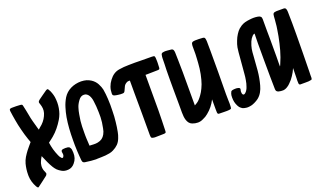

<svg xmlns="http://www.w3.org/2000/svg" viewBox="-84 -1249 2983 1801"><g transform="rotate(-20 1407.5 -348.5)"><path d="M280.3 -472.7Q300.8 -492.2 315.4 -515.6Q330.1 -539.1 338.9 -566.4Q345.7 -589.8 343.8 -612.3Q341.8 -634.8 334 -657.2Q333 -660.2 332 -663.1Q331.1 -666 330.1 -668.9Q327.1 -675.8 329.1 -680.7Q330.1 -686.5 334 -690.4Q337.9 -694.3 341.8 -698.2Q344.7 -701.2 349.6 -704.1Q368.2 -717.8 387.7 -731.4Q407.2 -745.1 426.8 -758.8Q428.7 -759.8 429.7 -760.7Q431.6 -761.7 432.6 -762.7Q439.5 -766.6 443.4 -766.6Q444.3 -766.6 445.3 -766.6Q451.2 -765.6 455.1 -757.8Q467.8 -738.3 474.6 -716.8Q482.4 -695.3 486.3 -672.9Q490.2 -645.5 490.2 -618.2Q490.2 -590.8 485.4 -563.5Q480.5 -535.2 471.7 -509.8Q461.9 -483.4 447.3 -459Q424.8 -421.9 398.4 -389.6Q372.1 -357.4 339.8 -330.1Q330.1 -322.3 320.3 -314.5Q310.5 -307.6 300.8 -299.8Q297.9 -296.9 294.9 -294.9Q292 -293 288.1 -290Q293 -253.9 302.7 -218.8Q312.5 -184.6 327.1 -151.4Q331.1 -142.6 335.9 -133.8Q341.8 -126 347.7 -118.2Q353.5 -111.3 360.4 -112.3Q366.2 -113.3 370.1 -122.1Q374 -128.9 375 -137.7Q375 -145.5 374 -154.3Q374 -156.2 373 -159.2Q372.1 -161.1 372.1 -164.1Q371.1 -174.8 375 -180.7Q378.9 -185.5 389.6 -188.5Q402.3 -190.4 415 -190.4Q427.7 -190.4 440.4 -188.5Q448.2 -186.5 454.1 -182.6Q459 -177.7 462.9 -169.9Q468.8 -159.2 468.8 -147.5Q469.7 -135.7 470.7 -124Q471.7 -95.7 463.9 -71.3Q456.1 -46.9 437.5 -25.4Q411.1 6.8 373 9.8Q334 13.7 305.7 -3.9Q285.2 -15.6 268.6 -31.2Q252.9 -47.9 241.2 -67.4Q223.6 -96.7 210 -127Q196.3 -156.2 183.6 -187.5Q183.6 -189.5 182.6 -190.4Q181.6 -192.4 180.7 -195.3Q168 -175.8 159.2 -155.3Q149.4 -135.7 147.5 -113.3Q145.5 -99.6 147.5 -85Q149.4 -71.3 154.3 -58.6Q157.2 -52.7 159.2 -47.9Q161.1 -42 163.1 -37.1Q167 -29.3 165 -22.5Q163.1 -16.6 158.2 -10.7Q154.3 -6.8 150.4 -3.9Q146.5 -1 142.6 2Q123 16.6 104.5 31.2Q85 45.9 65.4 60.5Q54.7 70.3 48.8 70.3Q48.8 70.3 47.9 69.3Q43 68.4 34.2 53.7Q2.9 -2 1 -61.5Q1 -68.4 1 -76.2Q1 -127.9 14.6 -180.7Q23.4 -211.9 39.1 -238.3Q55.7 -265.6 74.2 -290Q86.9 -306.6 100.6 -322.3Q114.3 -337.9 127.9 -354.5Q125 -363.3 122.1 -372.1Q118.2 -381.8 115.2 -390.6Q97.7 -441.4 85 -493.2Q71.3 -544.9 62.5 -597.7Q58.6 -621.1 54.7 -644.5Q51.8 -668.9 47.9 -692.4Q47.9 -695.3 47.9 -697.3Q47.9 -700.2 47.9 -703.1Q48.8 -708 50.8 -710.9Q53.7 -714.8 59.6 -714.8Q64.5 -715.8 69.3 -716.8Q74.2 -716.8 79.1 -716.8Q98.6 -716.8 117.2 -716.8Q135.7 -715.8 154.3 -714.8Q168 -713.9 172.9 -710Q177.7 -705.1 179.7 -691.4Q184.6 -668.9 189.5 -646.5Q193.4 -624 198.2 -601.6Q204.1 -565.4 213.9 -530.3Q222.7 -495.1 233.4 -460Q235.4 -455.1 236.3 -450.2Q238.3 -444.3 240.2 -437.5Q240.2 -437.5 240.2 -437.5Q251 -447.3 260.7 -456.1Q270.5 -463.9 280.3 -472.7Z M524.4 -458Q533.2 -506.8 546.9 -549.8Q559.6 -592.8 585 -635.7Q613.3 -680.7 661.1 -704.1Q709 -727.5 766.6 -727.5Q796.9 -726.6 820.3 -719.7Q843.8 -711.9 862.3 -700.2Q896.5 -677.7 914.1 -644.5Q931.6 -611.3 937.5 -584Q941.4 -560.5 944.3 -535.2Q947.3 -510.7 948.2 -486.3Q950.2 -456.1 950.2 -426.8Q950.2 -396.5 949.2 -366.2Q948.2 -338.9 947.3 -311.5Q945.3 -285.2 942.4 -257.8Q940.4 -234.4 936.5 -210.9Q933.6 -187.5 928.7 -165Q925.8 -150.4 921.9 -135.7Q917 -121.1 912.1 -107.4Q900.4 -75.2 878.9 -52.7Q856.4 -30.3 826.2 -15.6Q807.6 -5.9 786.1 -2Q765.6 2 745.1 3.9Q724.6 4.9 704.1 5.9Q683.6 5.9 664.1 6.8Q656.2 7.8 649.4 7.8Q627 7.8 601.6 4.9Q565.4 1 539.1 -2.9Q530.3 -4.9 525.4 -9.8Q519.5 -14.6 518.6 -23.4Q517.6 -25.4 517.6 -27.3Q516.6 -30.3 516.6 -32.2Q514.6 -55.7 512.7 -80.1Q510.7 -103.5 509.8 -127Q508.8 -157.2 507.8 -184.6Q507.8 -209 507.8 -223.6Q507.8 -225.6 507.8 -227.5Q507.8 -294.9 511.7 -349.6Q515.6 -405.3 524.4 -458ZM718.8 -134.8Q743.2 -139.6 761.7 -152.3Q780.3 -166 792 -187.5Q798.8 -200.2 803.7 -213.9Q807.6 -228.5 810.5 -242.2Q823.2 -301.8 824.2 -349.6Q825.2 -396.5 821.3 -458Q820.3 -477.5 815.4 -511.7Q811.5 -544.9 796.9 -570.3Q789.1 -583 777.3 -591.8Q765.6 -600.6 749 -600.6Q716.8 -601.6 693.4 -568.4Q668.9 -535.2 660.2 -504.9Q650.4 -474.6 645.5 -443.4Q639.6 -412.1 635.7 -380.9Q632.8 -358.4 631.8 -327.1Q630.9 -295.9 630.9 -262.7Q630.9 -242.2 630.9 -234.4Q630.9 -225.6 631.8 -205.1Q631.8 -187.5 633.8 -169.9Q634.8 -152.3 635.7 -133.8Q658.2 -132.8 678.7 -131.8Q699.2 -130.9 718.8 -134.8Z M1356.4 -562.5Q1355.5 -477.5 1356.4 -393.6Q1357.4 -308.6 1356.4 -224.6Q1355.5 -168.9 1354.5 -123Q1353.5 -77.1 1351.6 -22.5Q1351.6 -7.8 1347.7 -3.9Q1343.8 0 1330.1 1Q1315.4 2 1286.1 2Q1255.9 2.9 1241.2 2.9Q1236.3 2.9 1230.5 2Q1225.6 1 1219.7 0Q1210 -2 1206.1 -6.8Q1202.1 -10.7 1202.1 -22.5Q1201.2 -32.2 1201.2 -34.2Q1201.2 -35.2 1201.2 -45.9Q1201.2 -147.5 1201.2 -248Q1201.2 -349.6 1200.2 -451.2Q1200.2 -460.9 1200.2 -474.6Q1200.2 -488.3 1200.2 -502.9Q1200.2 -529.3 1200.2 -552.7Q1200.2 -575.2 1200.2 -578.1Q1192.4 -578.1 1186.5 -578.1Q1180.7 -578.1 1174.8 -576.2Q1150.4 -565.4 1139.6 -546.9Q1129.9 -529.3 1120.1 -504.9Q1116.2 -496.1 1110.4 -491.2Q1104.5 -487.3 1094.7 -487.3Q1075.2 -486.3 1055.7 -489.3Q1036.1 -491.2 1017.6 -496.1Q1006.8 -500 1002.9 -504.9Q999 -509.8 999 -521.5Q999 -589.8 1042 -645.5Q1084 -702.1 1143.6 -710.9Q1167 -714.8 1190.4 -716.8Q1214.8 -718.8 1238.3 -718.8Q1269.5 -719.7 1300.8 -719.7Q1327.1 -719.7 1354.5 -718.8Q1412.1 -718.8 1470.7 -717.8Q1492.2 -717.8 1496.1 -711.9Q1500 -706.1 1501 -689.5Q1502 -677.7 1502 -660.2Q1502 -653.3 1502 -644.5Q1501 -617.2 1500 -598.6Q1500 -587.9 1495.1 -584Q1490.2 -580.1 1478.5 -580.1Q1450.2 -579.1 1427.7 -579.1Q1405.3 -578.1 1376 -578.1Q1372.1 -578.1 1367.2 -578.1Q1361.3 -578.1 1356.4 -578.1Q1356.4 -578.1 1356.4 -578.1Q1356.4 -573.2 1356.4 -569.3Q1356.4 -565.4 1356.4 -562.5Z M2003.9 -149.4Q2003.9 -149.4 2003.9 -149.4Q2003.9 -121.1 2004.9 -87.9Q2005.9 -72.3 2005.9 -56.6Q2005.9 -41 2004.9 -27.3Q2003.9 -9.8 2001 -5.9Q1997.1 -2 1980.5 0Q1962.9 2 1929.7 1Q1897.5 0 1879.9 0Q1873 0 1869.1 -4.9Q1866.2 -8.8 1865.2 -16.6Q1864.3 -31.2 1864.3 -44.9Q1864.3 -59.6 1864.3 -73.2Q1864.3 -88.9 1864.3 -109.4Q1865.2 -129.9 1864.3 -148.4Q1847.7 -115.2 1825.2 -86.9Q1801.8 -57.6 1772.5 -34.2Q1760.7 -25.4 1748 -16.6Q1734.4 -8.8 1720.7 -2.9Q1694.3 10.7 1667 10.7Q1638.7 10.7 1611.3 0Q1593.8 -6.8 1583 -20.5Q1572.3 -34.2 1566.4 -51.8Q1560.5 -70.3 1558.6 -89.8Q1556.6 -109.4 1556.6 -128.9Q1556.6 -143.6 1556.6 -211.9Q1555.7 -281.2 1555.7 -362.3Q1555.7 -395.5 1555.7 -426.8Q1555.7 -447.3 1555.7 -466.8Q1555.7 -517.6 1556.6 -552.7Q1556.6 -584 1558.6 -609.4Q1559.6 -633.8 1559.6 -666Q1559.6 -674.8 1560.5 -683.6Q1562.5 -692.4 1563.5 -701.2Q1564.5 -710 1569.3 -714.8Q1573.2 -719.7 1582 -720.7Q1593.8 -723.6 1608.4 -723.6Q1616.2 -723.6 1624 -722.7Q1647.5 -720.7 1665 -718.8Q1673.8 -717.8 1678.7 -712.9Q1684.6 -708 1686.5 -699.2Q1687.5 -694.3 1688.5 -689.5Q1689.5 -684.6 1689.5 -679.7Q1691.4 -659.2 1691.4 -604.5Q1692.4 -549.8 1693.4 -482.4Q1693.4 -447.3 1693.4 -410.2Q1693.4 -373 1693.4 -337.9Q1693.4 -272.5 1693.4 -220.7Q1693.4 -168.9 1693.4 -150.4Q1693.4 -150.4 1717.8 -165Q1742.2 -179.7 1772.5 -222.7Q1789.1 -245.1 1804.7 -278.3Q1821.3 -311.5 1833 -356.4Q1846.7 -406.2 1853.5 -460.9Q1859.4 -515.6 1861.3 -559.6Q1863.3 -583 1863.3 -601.6Q1863.3 -620.1 1863.3 -631.8Q1863.3 -649.4 1863.3 -657.2Q1862.3 -665 1863.3 -683.6Q1864.3 -706.1 1872.1 -713.9Q1879.9 -721.7 1902.3 -722.7Q1908.2 -722.7 1914.1 -722.7Q1925.8 -722.7 1940.4 -722.7Q1963.9 -720.7 1979.5 -720.7Q1989.3 -719.7 1995.1 -715.8Q2000 -710.9 2002 -701.2Q2002.9 -694.3 2003.9 -688.5Q2004.9 -681.6 2004.9 -674.8Q2005.9 -641.6 2005.9 -583Q2005.9 -523.4 2005.9 -470.7Q2005.9 -434.6 2005.9 -406.2Q2005.9 -378.9 2005.9 -368.2Q2005.9 -313.5 2004.9 -258.8Q2004.9 -204.1 2003.9 -149.4Z M2813.5 -675.8Q2813.5 -675.8 2813.5 -675.8Q2813.5 -616.2 2815.4 -563.5Q2815.4 -524.4 2815.4 -482.4Q2815.4 -467.8 2815.4 -451.2Q2815.4 -357.4 2813.5 -263.7Q2812.5 -169.9 2810.5 -76.2Q2810.5 -60.5 2809.6 -46.9Q2809.6 -34.2 2809.6 -18.6Q2808.6 -7.8 2806.6 -4.9Q2804.7 -2.9 2794.9 -1Q2775.4 3.9 2743.2 2.9Q2710.9 2.9 2690.4 2.9Q2684.6 2.9 2680.7 -2Q2676.8 -5.9 2676.8 -14.6Q2675.8 -28.3 2675.8 -41Q2676.8 -52.7 2676.8 -67.4Q2676.8 -85.9 2677.7 -114.3Q2678.7 -142.6 2678.7 -165Q2664.1 -128.9 2642.6 -97.7Q2622.1 -65.4 2593.8 -39.1Q2586.9 -32.2 2580.1 -26.4Q2572.3 -20.5 2564.5 -15.6Q2543.9 -2 2521.5 0Q2499 1 2475.6 -4.9Q2462.9 -8.8 2457 -16.6Q2451.2 -24.4 2451.2 -38.1Q2450.2 -70.3 2450.2 -101.6Q2449.2 -133.8 2449.2 -165Q2449.2 -247.1 2448.2 -329.1Q2448.2 -411.1 2448.2 -493.2Q2448.2 -520.5 2449.2 -554.7Q2450.2 -587.9 2450.2 -591.8Q2443.4 -591.8 2437.5 -587.9Q2432.6 -585 2427.7 -580.1Q2418 -570.3 2410.2 -558.6Q2402.3 -546.9 2396.5 -533.2Q2380.9 -494.1 2376 -465.8Q2371.1 -437.5 2369.1 -395.5Q2364.3 -326.2 2358.4 -254.9Q2351.6 -183.6 2333 -116.2Q2324.2 -83 2308.6 -55.7Q2293 -27.3 2266.6 -5.9Q2250 6.8 2223.6 19.5Q2197.3 32.2 2175.8 34.2Q2166 36.1 2155.3 36.1Q2148.4 36.1 2140.6 35.2Q2123 33.2 2106.4 27.3Q2098.6 23.4 2091.8 17.6Q2084 11.7 2078.1 4.9Q2065.4 -12.7 2057.6 -34.2Q2049.8 -54.7 2047.9 -77.1Q2046.9 -88.9 2046.9 -99.6Q2046.9 -100.6 2046.9 -101.6Q2046.9 -112.3 2047.9 -122.1Q2048.8 -130.9 2051.8 -138.7Q2055.7 -146.5 2058.6 -154.3Q2060.5 -159.2 2064.5 -161.1Q2069.3 -164.1 2074.2 -165Q2088.9 -168 2102.5 -168Q2117.2 -168.9 2130.9 -165Q2142.6 -162.1 2146.5 -156.2Q2150.4 -150.4 2146.5 -139.6Q2143.6 -130.9 2143.6 -122.1Q2143.6 -113.3 2145.5 -104.5Q2149.4 -91.8 2157.2 -89.8Q2165 -87.9 2174.8 -95.7Q2187.5 -106.4 2195.3 -120.1Q2203.1 -132.8 2208 -148.4Q2218.8 -177.7 2223.6 -209Q2229.5 -239.3 2231.4 -270.5Q2234.4 -310.5 2238.3 -350.6Q2241.2 -390.6 2245.1 -430.7Q2247.1 -454.1 2249 -477.5Q2251 -502 2254.9 -524.4Q2260.7 -554.7 2273.4 -585.9Q2285.2 -617.2 2301.8 -642.6Q2318.4 -668.9 2335.9 -684.6Q2354.5 -699.2 2363.3 -705.1Q2386.7 -718.8 2406.2 -723.6Q2425.8 -728.5 2451.2 -731.4Q2472.7 -734.4 2493.2 -734.4Q2513.7 -734.4 2535.2 -730.5Q2551.8 -727.5 2560.5 -718.8Q2568.4 -710 2568.4 -692.4Q2568.4 -662.1 2568.4 -635.7Q2568.4 -608.4 2568.4 -579.1Q2568.4 -538.1 2569.3 -498Q2570.3 -457 2569.3 -417Q2569.3 -399.4 2569.3 -374Q2569.3 -349.6 2569.3 -323.2Q2569.3 -285.2 2568.4 -253.9Q2568.4 -222.7 2568.4 -220.7Q2570.3 -223.6 2573.2 -228.5Q2576.2 -234.4 2577.1 -237.3Q2604.5 -298.8 2622.1 -362.3Q2639.6 -425.8 2652.3 -491.2Q2658.2 -523.4 2663.1 -555.7Q2668.9 -587.9 2670.9 -620.1Q2671.9 -637.7 2673.8 -649.4Q2674.8 -661.1 2675.8 -678.7Q2676.8 -703.1 2684.6 -710.9Q2692.4 -718.8 2715.8 -719.7Q2731.4 -720.7 2752 -719.7Q2773.4 -719.7 2788.1 -719.7Q2797.9 -718.8 2802.7 -714.8Q2807.6 -710 2810.5 -700.2Q2811.5 -694.3 2812.5 -688.5Q2813.5 -681.6 2813.5 -675.8Z"/></g></svg>

Font: KARPATY Font
Style: Regular
Weight: 400
Designer: Inna Sieryk
Version: Version 1.1